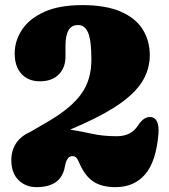

<svg xmlns="http://www.w3.org/2000/svg" viewBox="-20 -736 680 771"><path d="M25.5 -93.5Q25.5 -131.5 44.5 -160.5Q63.5 -189.5 100 -205.5L179 -251.5Q267.5 -304 307.2 -360Q347 -416 347 -496.5Q347 -573 334 -604.2Q321 -635.5 294 -635.5Q266.5 -635.5 254.8 -613.8Q243 -592 243 -555V-509.5Q243 -464 215.8 -436.8Q188.5 -409.5 140 -409.5Q94 -409.5 66.5 -439Q39 -468.5 39 -521.5Q39 -571.5 68 -616Q97 -660.5 157 -688Q217 -715.5 310.5 -715.5Q404.5 -715.5 464.5 -689.5Q524.5 -663.5 553 -618Q581.5 -572.5 581.5 -514.5Q581.5 -461.5 555 -415Q528.5 -368.5 469 -325Q409.5 -281.5 310.5 -237L261.5 -215.5Q306.5 -208.5 349.8 -198.8Q393 -189 449 -189Q507 -189 534 -232Q557.5 -268.5 585.5 -266Q602 -265 610.5 -248Q619 -231 616 -195.5Q606.5 -86.5 562.5 -35.5Q518.5 15.5 444 15.5Q389 15.5 355.5 -6.5Q322 -28.5 300 -78Q293 -94.5 287.5 -101.8Q282 -109 270 -109Q248 -109 240.5 -67Q226 15.5 126.5 15.5Q83 15.5 54.2 -13Q25.5 -41.5 25.5 -93.5Z"/></svg>

Font: Fraunces 72pt SuperSoft Black
Style: Regular
Weight: 900
Version: Version 1.000;[0bf87f6ff]